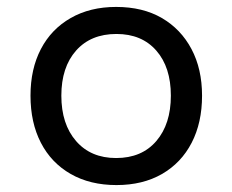

<svg xmlns="http://www.w3.org/2000/svg" viewBox="-20 -525 670 554"><path d="M316 9Q240 9 184 -23Q128 -55 98 -113Q68 -171 68 -249Q68 -326 98 -383.5Q128 -441 184 -473Q240 -505 315 -505Q392 -505 447 -473Q502 -441 532.5 -383.5Q563 -326 563 -249Q563 -171 533 -113Q503 -55 447.5 -23Q392 9 316 9ZM315 -69Q389 -69 431 -118Q473 -167 473 -249Q473 -331 431 -379Q389 -427 316 -427Q242 -427 199.5 -379Q157 -331 157 -249Q157 -167 199.5 -118Q242 -69 315 -69Z"/></svg>

Font: Nunito Sans 7pt
Style: Regular
Weight: 400
Designer: Vernon Adams
Foundry: Vernon Adams
Version: Version 3.101;gftools[0.9.27]